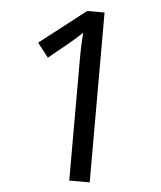

<svg xmlns="http://www.w3.org/2000/svg" viewBox="-52 -759 675 804"><g transform="rotate(5 286.0 -357.0)"><path d="M355 0H269V-499Q269 -542 270 -568Q271 -594 273 -622Q257 -606 244 -595Q231 -584 211 -567L135 -505L89 -564L282 -714H355Z"/></g></svg>

Font: Noto Sans Indic Siyaq Numbers
Style: Regular
Weight: 400
Designer: Monotype Design Team
Foundry: Monotype Imaging Inc.
Version: Version 2.002; ttfautohint (v1.8.4.7-5d5b)